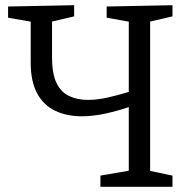

<svg xmlns="http://www.w3.org/2000/svg" viewBox="-20 -718 731 738"><path d="M486 -310Q434 -292 385.5 -281.5Q337 -271 295 -271Q236 -271 191.5 -292.5Q147 -314 122.5 -359.5Q98 -405 98 -478V-651L114 -632L11 -650V-693L265 -698V-655L166 -632L180 -651V-497Q180 -435 197 -399.5Q214 -364 245.5 -349Q277 -334 318 -334Q355 -334 398 -344Q441 -354 486 -368L475 -358V-651L490 -632L390 -650V-693L643 -698V-655L543 -632L557 -651V-46L543 -64L643 -43V0H366V-43L488 -64L475 -46V-322Z"/></svg>

Font: Pack4
Style: Regular
Weight: 400
Version: Version 2.002